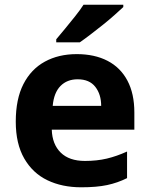

<svg xmlns="http://www.w3.org/2000/svg" viewBox="-20 -786 637 816"><path d="M325 10Q244 10 181.5 -20Q119 -50 83 -112.5Q47 -175 47 -269Q47 -365 79.5 -428.5Q112 -492 170.5 -524Q229 -556 306 -556Q382 -556 437 -527.5Q492 -499 521.5 -443.5Q551 -388 551 -308V-235H200Q202 -173 238 -137.5Q274 -102 341 -102Q392 -102 434 -112Q476 -122 520 -142V-29Q480 -9 435.5 0.5Q391 10 325 10ZM204 -336H410Q410 -385 385 -417Q360 -449 310 -449Q265 -449 237 -420.5Q209 -392 204 -336ZM504 -756Q489 -742 466 -721.5Q443 -701 416 -679.5Q389 -658 363.5 -638.5Q338 -619 319 -606H219V-619Q235 -638 256.5 -664Q278 -690 299.5 -717Q321 -744 335 -766H504Z"/></svg>

Font: Noto Sans Symbols
Style: Bold
Weight: 700
Version: Version 2.002